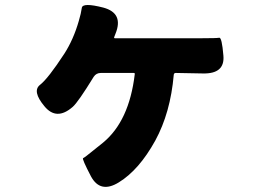

<svg xmlns="http://www.w3.org/2000/svg" viewBox="-20 -638 1040 758"><path d="M449 82Q376 127 339 58Q303 -11 308 -13.5Q313 -16 322 -23Q355 -49 387 -75Q490 -160 512 -345Q513 -350 508 -350H378Q360 -350 350 -335Q288 -234 267 -216Q203 -160 155 -219Q106 -278 138 -303Q170 -328 234 -426Q270 -482 291 -555Q300 -585 303 -607Q306 -629 388 -608Q469 -586 436 -505L431 -492Q429 -487 434 -487H775Q835 -487 845.5 -489Q856 -491 862 -418Q868 -346 781 -348L674 -350Q667 -350 666 -343Q653 -193 593 -83Q529 33 449 82Z"/></svg>

Font: Resource Han Rounded JP Heavy
Style: Regular
Weight: 900
Designer: Cyano Hao (round all glyphs); Ryoko NISHIZUKA 西塚涼子 (kana, bopomofo & ideographs); Paul D. Hunt (Latin, Greek & Cyrillic)
Foundry: Cyano Hao
Version: 0.990